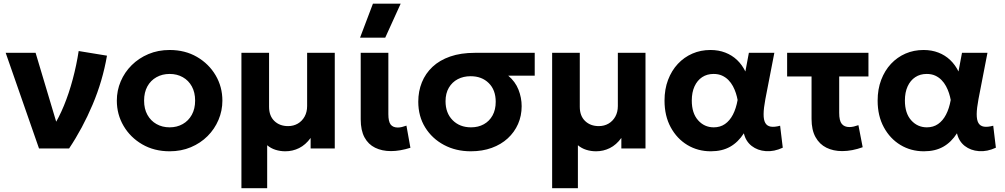

<svg xmlns="http://www.w3.org/2000/svg" viewBox="-20 -784 5310 1014"><path d="M186 0 10 -505H168L294.5 -82L259.5 -112.5Q291 -161.5 317.8 -226.5Q344.5 -291.5 364.2 -365.5Q384 -439.5 395.5 -514.5L545 -490Q522 -356.5 469.2 -231.8Q416.5 -107 345 0Z M876 15Q794.5 15 731.5 -21.5Q668.5 -58 632.8 -118.8Q597 -179.5 597 -252.5Q597 -306 617.5 -354.2Q638 -402.5 675.5 -439.8Q713 -477 764 -498.5Q815 -520 876 -520Q957.5 -520 1020.2 -483.5Q1083 -447 1118.8 -386.2Q1154.5 -325.5 1154.5 -252.5Q1154.5 -199.5 1134 -151Q1113.5 -102.5 1076.2 -65.2Q1039 -28 988 -6.5Q937 15 876 15ZM876 -111.5Q914.5 -111.5 945 -128.8Q975.5 -146 993 -177.8Q1010.5 -209.5 1010.5 -252.5Q1010.5 -296 993.2 -327.5Q976 -359 945.5 -376.2Q915 -393.5 876 -393.5Q837 -393.5 806.2 -376.2Q775.5 -359 758.2 -327.5Q741 -296 741 -252.5Q741 -209 758.5 -177.5Q776 -146 806.5 -128.8Q837 -111.5 876 -111.5Z M1255 210V-505H1401V-220Q1401 -172 1429 -145Q1457 -118 1501.5 -118Q1530 -118 1552.8 -131.2Q1575.5 -144.5 1588.8 -168.5Q1602 -192.5 1602 -224V-505H1748V0H1620.5V-55.5Q1594 -19 1559.8 -2Q1525.5 15 1487 15Q1460 15 1435.2 7.2Q1410.5 -0.5 1391 -17V210Z M2045 14Q1997.5 14 1961.2 -3.8Q1925 -21.5 1905 -58.5Q1885 -95.5 1885 -154V-505H2031V-181Q2031 -142 2043.2 -126.2Q2055.5 -110.5 2081 -110.5Q2091 -110.5 2102.5 -113.2Q2114 -116 2126.5 -120.5L2147.5 -3.5Q2120.5 5 2094.5 9.5Q2068.5 14 2045 14ZM1881.5 -585 1949.5 -764.5H2096L2014.5 -585Z M2466.5 15Q2387.5 15 2324.8 -18.5Q2262 -52 2225.5 -111Q2189 -170 2189 -247Q2189 -302 2208 -349Q2227 -396 2264.2 -431Q2301.5 -466 2357.5 -485.5Q2413.5 -505 2488 -505H2804V-384.5H2664Q2701.5 -353 2718.2 -310.5Q2735 -268 2735 -223Q2735 -172.5 2716 -129.2Q2697 -86 2661.8 -53.5Q2626.5 -21 2577 -3Q2527.5 15 2466.5 15ZM2467.5 -111.5Q2506 -111.5 2535.2 -127.8Q2564.5 -144 2581.2 -174.2Q2598 -204.5 2598 -246.5Q2598 -309 2561.2 -345.2Q2524.5 -381.5 2465.5 -381.5Q2427.5 -381.5 2397.8 -366Q2368 -350.5 2350.5 -320.8Q2333 -291 2333 -249.5Q2333 -187 2370.5 -149.2Q2408 -111.5 2467.5 -111.5Z M2896 210V-505H3042V-220Q3042 -172 3070 -145Q3098 -118 3142.5 -118Q3171 -118 3193.8 -131.2Q3216.5 -144.5 3229.8 -168.5Q3243 -192.5 3243 -224V-505H3389V0H3261.5V-55.5Q3235 -19 3200.8 -2Q3166.5 15 3128 15Q3101 15 3076.2 7.2Q3051.5 -0.5 3032 -17V210Z M3734 15Q3665.5 15 3610.2 -18.2Q3555 -51.5 3522.2 -111.8Q3489.5 -172 3489.5 -252.5Q3489.5 -313 3508.2 -362.2Q3527 -411.5 3560 -446.8Q3593 -482 3636.8 -501Q3680.5 -520 3732 -520Q3775 -520 3810.5 -506.2Q3846 -492.5 3872.8 -467Q3899.5 -441.5 3916.5 -406.5L3935 -505H4069.5L4022 -260Q4013 -212.5 4012.8 -181.5Q4012.5 -150.5 4021.8 -134.5Q4031 -118.5 4050.5 -115.2Q4070 -112 4100 -120L4114 -4Q4068 17.5 4024.5 14.2Q3981 11 3949.8 -13.2Q3918.5 -37.5 3908.5 -80Q3878.5 -33 3836 -9Q3793.5 15 3734 15ZM3749.5 -111.5Q3783.5 -111.5 3808.8 -129Q3834 -146.5 3850.8 -178.8Q3867.5 -211 3875.5 -256Q3872.5 -273 3866.5 -291.8Q3860.5 -310.5 3850.8 -328.8Q3841 -347 3826.8 -361.5Q3812.5 -376 3793.2 -384.8Q3774 -393.5 3748.5 -393.5Q3714 -393.5 3688.2 -376.5Q3662.5 -359.5 3648 -328Q3633.5 -296.5 3633.5 -253Q3633.5 -186 3666.8 -148.8Q3700 -111.5 3749.5 -111.5Z M4427.5 14Q4381 14 4344.5 -4Q4308 -22 4287 -59.8Q4266 -97.5 4266 -156V-380H4137V-505H4566.5V-380H4412V-188Q4412 -146 4425.8 -129.5Q4439.5 -113 4466 -113Q4477.5 -113 4489.2 -115.8Q4501 -118.5 4513.5 -123L4536 -6.5Q4508.5 3.5 4481 8.8Q4453.5 14 4427.5 14Z M4859.5 15Q4791 15 4735.8 -18.2Q4680.5 -51.5 4647.8 -111.8Q4615 -172 4615 -252.5Q4615 -313 4633.8 -362.2Q4652.5 -411.5 4685.5 -446.8Q4718.5 -482 4762.2 -501Q4806 -520 4857.5 -520Q4900.5 -520 4936 -506.2Q4971.5 -492.5 4998.2 -467Q5025 -441.5 5042 -406.5L5060.5 -505H5195L5147.5 -260Q5138.5 -212.5 5138.2 -181.5Q5138 -150.5 5147.2 -134.5Q5156.5 -118.5 5176 -115.2Q5195.5 -112 5225.5 -120L5239.5 -4Q5193.5 17.5 5150 14.2Q5106.5 11 5075.2 -13.2Q5044 -37.5 5034 -80Q5004 -33 4961.5 -9Q4919 15 4859.5 15ZM4875 -111.5Q4909 -111.5 4934.2 -129Q4959.5 -146.5 4976.2 -178.8Q4993 -211 5001 -256Q4998 -273 4992 -291.8Q4986 -310.5 4976.2 -328.8Q4966.5 -347 4952.2 -361.5Q4938 -376 4918.8 -384.8Q4899.5 -393.5 4874 -393.5Q4839.5 -393.5 4813.8 -376.5Q4788 -359.5 4773.5 -328Q4759 -296.5 4759 -253Q4759 -186 4792.2 -148.8Q4825.5 -111.5 4875 -111.5Z"/></svg>

Font: Geologica Roman SemiBold
Style: Regular
Weight: 600
Designer: Sindre Bremnes, Frode Helland
Foundry: Monokrom Skriftforlag AS
Version: Version 1.010;gftools[0.9.28]